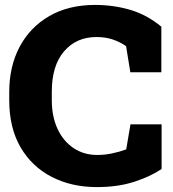

<svg xmlns="http://www.w3.org/2000/svg" viewBox="-20 -741 694 771"><path d="M368.7 10.3Q267.1 10.3 187.5 -30.8Q107.9 -71.8 62.5 -149.7Q17.1 -227.5 17.1 -338.9V-371.6Q17.1 -474.1 58.8 -553Q100.6 -631.8 178 -676.5Q255.4 -721.2 361.8 -721.2Q436 -721.2 503.2 -701.4Q570.3 -681.6 627.9 -633.8V-450.7H503.4L486.3 -555.7Q461.4 -572.8 432.6 -582.5Q403.8 -592.3 367.7 -592.3Q286.6 -592.3 237.3 -534.9Q188 -477.5 188 -372.6V-338.9Q188 -273.4 210.9 -223.9Q233.9 -174.3 275.1 -146.5Q316.4 -118.7 370.6 -118.7Q399.4 -118.7 429.2 -124.8Q459 -130.9 486.8 -141.1L503.9 -241.7H628.9V-62.5Q586.4 -33.2 520.5 -11.5Q454.6 10.3 368.7 10.3Z"/></svg>

Font: Roboto Slab Black
Style: Regular
Weight: 900
Designer: Google
Version: Version 2.000; ttfautohint (v1.8.1.43-b0c9)